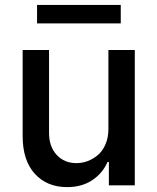

<svg xmlns="http://www.w3.org/2000/svg" viewBox="-20 -747 634 774"><path d="M466.8 -727.1V-652.8H129.4V-727.1ZM417 -226.1V-545.4H523.4V0H418.9V-94.2H413.6Q393.6 -48.3 351.6 -20.5Q309.6 7.3 250.5 7.3Q169.4 7.3 120.4 -46.4Q71.3 -100.1 71.3 -198.7V-545.4H177.7V-211.4Q177.7 -156.2 208.3 -122.8Q238.8 -89.4 288.6 -89.4Q311.5 -89.4 334 -97.9Q356.4 -106.4 375.2 -122.6Q394 -138.7 405.5 -165.8Q417 -192.9 417 -226.1Z"/></svg>

Font: Interop Med
Style: Regular
Weight: 500
Designer: Rasmus Andersson, Google, Jang Haemin
Foundry: jhaemin
Version: Version 1.007